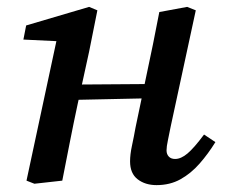

<svg xmlns="http://www.w3.org/2000/svg" viewBox="-20 -525 653 558"><path d="M80 9 57 0 150 -434 173 -404 48 -410 56 -451 239 -505 263 -495 239 -375 206 -224Q194 -168 183 -112Q172 -56 161 0ZM162 -234V-279L443 -281V-240ZM435 13Q402 13 380 -4Q358 -21 358 -56Q358 -76 363.5 -101.5Q369 -127 374 -155L405 -303Q415 -349 424.5 -396Q434 -443 443 -490L524 -505L549 -495L476 -157Q472 -136 468 -117.5Q464 -99 464 -88Q464 -77 470.5 -70Q477 -63 489 -63Q506 -63 525 -79Q544 -95 573 -134L606 -112Q585 -78 560 -49.5Q535 -21 504.5 -4Q474 13 435 13Z"/></svg>

Font: Source Serif 4 Medium
Style: Italic
Weight: 500
Italic angle: -12°
Designer: Frank Grießhammer
Foundry: Adobe Systems Incorporated
Version: Version 4.004;hotconv 1.0.116;makeotfexe 2.5.65601